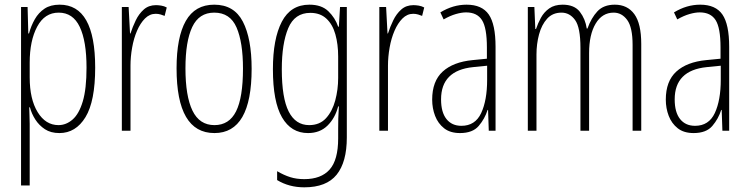

<svg xmlns="http://www.w3.org/2000/svg" viewBox="-20 -559 3206 821"><path d="M235 -539Q387 -539 387 -270Q387 -126 345.5 -58Q304 10 234 10Q197 10 172 -6.5Q147 -23 131 -48Q115 -73 108 -100H105Q105 -88 106 -70Q107 -52 107 -29V234H70V-529H98L101 -416H104Q113 -449 129 -477Q145 -505 170.5 -522Q196 -539 235 -539ZM231 -505Q171 -505 139 -445Q107 -385 107 -291V-228Q107 -135 141 -79.5Q175 -24 230 -24Q263 -24 290.5 -48Q318 -72 334 -125.5Q350 -179 350 -270Q350 -383 321 -444Q292 -505 231 -505Z M647 -537Q657 -537 669.5 -535Q682 -533 693 -527L684 -491Q677 -494 667 -497Q657 -500 646 -500Q620 -500 600 -480Q580 -460 566 -427.5Q552 -395 545 -355.5Q538 -316 538 -278V0H501V-529H530L536 -416H538Q547 -444 560.5 -472Q574 -500 595 -518.5Q616 -537 647 -537Z M1056 -265Q1056 10 897 10Q735 10 735 -267Q735 -400 774.5 -469.5Q814 -539 896 -539Q981 -539 1018.5 -466.5Q1056 -394 1056 -265ZM773 -267Q773 -148 803 -86Q833 -24 897 -24Q960 -24 989.5 -83Q1019 -142 1019 -266Q1019 -378 991.5 -441.5Q964 -505 896 -505Q831 -505 802 -443.5Q773 -382 773 -267Z M1303 -539Q1355 -539 1384 -511Q1413 -483 1426 -445H1429L1434 -529H1463V29Q1463 134 1419.5 188Q1376 242 1281 242Q1216 242 1165 211V173Q1194 190 1221 198.5Q1248 207 1281 207Q1353 207 1389.5 166Q1426 125 1426 33V-8Q1426 -30 1426.5 -52Q1427 -74 1429 -104H1426Q1413 -54 1380.5 -22Q1348 10 1297 10Q1225 10 1186 -57Q1147 -124 1147 -263Q1147 -393 1185 -466Q1223 -539 1303 -539ZM1307 -504Q1240 -504 1212.5 -438.5Q1185 -373 1185 -263Q1185 -140 1214.5 -82Q1244 -24 1302 -24Q1347 -24 1374 -53.5Q1401 -83 1413.5 -129.5Q1426 -176 1426 -226V-317Q1426 -370 1414 -412.5Q1402 -455 1375.5 -479.5Q1349 -504 1307 -504Z M1748 -537Q1758 -537 1770.5 -535Q1783 -533 1794 -527L1785 -491Q1778 -494 1768 -497Q1758 -500 1747 -500Q1721 -500 1701 -480Q1681 -460 1667 -427.5Q1653 -395 1646 -355.5Q1639 -316 1639 -278V0H1602V-529H1631L1637 -416H1639Q1648 -444 1661.5 -472Q1675 -500 1696 -518.5Q1717 -537 1748 -537Z M1975 -539Q2041 -539 2070 -497Q2099 -455 2099 -359V0H2070L2067 -89H2065Q2053 -51 2027 -20.5Q2001 10 1947 10Q1905 10 1879 -10.5Q1853 -31 1840.5 -63.5Q1828 -96 1828 -133Q1828 -212 1873 -253Q1918 -294 2001 -302L2062 -308V-356Q2062 -440 2041 -473Q2020 -506 1973 -506Q1954 -506 1929.5 -499Q1905 -492 1877 -476L1863 -506Q1917 -539 1975 -539ZM2003 -272Q1866 -258 1866 -134Q1866 -79 1889 -50Q1912 -21 1953 -21Q2012 -21 2037.5 -75.5Q2063 -130 2063 -218V-278Z M2609 -539Q2663 -539 2692.5 -498.5Q2722 -458 2722 -371V0H2685V-367Q2685 -442 2662 -473.5Q2639 -505 2604 -505Q2555 -505 2527 -458Q2499 -411 2499 -332V0H2462V-354Q2462 -442 2439 -473.5Q2416 -505 2381 -505Q2343 -505 2319.5 -479Q2296 -453 2285 -412Q2274 -371 2274 -326V0H2237V-529H2265L2269 -435H2272Q2280 -459 2293 -483Q2306 -507 2328.5 -523Q2351 -539 2386 -539Q2436 -539 2459.5 -508.5Q2483 -478 2489 -437H2492Q2508 -482 2534.5 -510.5Q2561 -539 2609 -539Z M2974 -539Q3040 -539 3069 -497Q3098 -455 3098 -359V0H3069L3066 -89H3064Q3052 -51 3026 -20.5Q3000 10 2946 10Q2904 10 2878 -10.5Q2852 -31 2839.5 -63.5Q2827 -96 2827 -133Q2827 -212 2872 -253Q2917 -294 3000 -302L3061 -308V-356Q3061 -440 3040 -473Q3019 -506 2972 -506Q2953 -506 2928.5 -499Q2904 -492 2876 -476L2862 -506Q2916 -539 2974 -539ZM3002 -272Q2865 -258 2865 -134Q2865 -79 2888 -50Q2911 -21 2952 -21Q3011 -21 3036.5 -75.5Q3062 -130 3062 -218V-278Z"/></svg>

Font: Noto Sans Khmer UI ExtraCondensed ExtraLight
Style: Regular
Weight: 200
Width: 2
Designer: Danh Hong and the Monotype Design Team
Foundry: Monotype Imaging Inc.
Version: Version 2.002; ttfautohint (v1.8.4.7-5d5b)